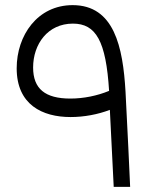

<svg xmlns="http://www.w3.org/2000/svg" viewBox="-20 -728 572 748"><path d="M487 0C487 -9 474 -279 469 -371C459 -545 425 -708 263 -708C126 -708 45 -590 45 -462C45 -320 145 -272 255 -272C307 -272 361 -282 408 -300L423 0ZM254 -344C156 -344 109 -382 109 -465C109 -556 166 -636 264 -636C354 -636 393 -568 405 -374C359 -355 306 -344 254 -344Z"/></svg>

Font: UULA Sans
Style: Regular
Weight: 400
Designer: Mohamed Gaber, Laura Garcia Mut
Foundry: Kief Type Foundry
Version: Version 3.006;hotconv 1.0.109;makeotfexe 2.5.65596